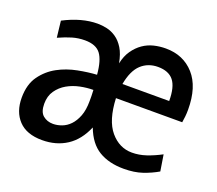

<svg xmlns="http://www.w3.org/2000/svg" viewBox="-93 -627 869 768"><g transform="rotate(20 341.5 -243.0)"><path d="M372 -245H654C655.3 -253 656.5 -261.5 657.5 -270.5C658.5 -279.5 659 -289.3 659 -300C659 -364.7 643.7 -414.2 613 -448.5C582.3 -482.8 542 -500 492 -500C474.7 -500 457.8 -498 441.5 -494C425.2 -490 410 -483.2 396 -473.5C382 -463.8 369.7 -451.3 359 -436C348.3 -420.7 340.7 -402 336 -380C331.3 -405.3 324.2 -425.8 314.5 -441.5C304.8 -457.2 293.7 -469.3 281 -478C268.3 -486.7 255.2 -492.5 241.5 -495.5C227.8 -498.5 214.7 -500 202 -500C156.7 -500 109 -487 59 -461L67 -391C87.7 -400.3 106.5 -407.5 123.5 -412.5C140.5 -417.5 158.3 -420 177 -420C208.3 -420 230.7 -411.2 244 -393.5C257.3 -375.8 265.7 -347 269 -307C245 -305.7 218.3 -302.2 189 -296.5C159.7 -290.8 132.3 -281.2 107 -267.5C81.7 -253.8 60.3 -235 43 -211C25.7 -187 17 -156 17 -118C17 -78 28.3 -46 51 -22C73.7 2 107 14 151 14C191 14 225.8 4.3 255.5 -15C285.2 -34.3 308.3 -63.7 325 -103C340.3 -62.3 362.3 -33.3 391 -16C419.7 1.3 455 10 497 10C527 10 553.3 6.2 576 -1.5C598.7 -9.2 619.7 -18.7 639 -30L628 -99C606.7 -87.7 586 -78.7 566 -72C546 -65.3 526 -62 506 -62C470 -62 439.3 -77 414 -107C388.7 -137 374.7 -183 372 -245ZM488 -420C518 -420 540.2 -411.2 554.5 -393.5C568.8 -375.8 576 -347 576 -307H377C384.3 -347 397.7 -375.8 417 -393.5C436.3 -411.2 460 -420 488 -420ZM276 -245C276.7 -235.7 277 -227.2 277 -219.5V-198C277 -172.7 273.7 -151.3 267 -134C260.3 -116.7 251.8 -102.7 241.5 -92C231.2 -81.3 219.7 -73.7 207 -69C194.3 -64.3 182 -62 170 -62C153.3 -62 139.2 -66.8 127.5 -76.5C115.8 -86.2 110 -102.7 110 -126C110 -148 115.3 -166.7 126 -182C136.7 -197.3 150.2 -209.7 166.5 -219C182.8 -228.3 200.7 -235 220 -239C239.3 -243 258 -245 276 -245Z"/></g></svg>

Font: Cabin Condensed
Style: Regular
Weight: 400
Designer: Pablo Impallari
Foundry: Pablo Impallari. www.impallari.com Igino Marini. www.ikern.com
Version: Version 1.006